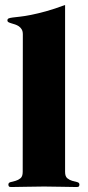

<svg xmlns="http://www.w3.org/2000/svg" viewBox="-20 -750 355 772"><path d="M241.7 -59.1Q241.7 -40.5 250.7 -33.2Q259.8 -25.9 270.5 -22.9Q281.2 -20 290.3 -17.8Q299.3 -15.6 299.3 -7.8Q299.3 -3.9 297.4 -1Q295.4 2 288.6 2Q259.8 2 227.5 1Q195.3 0 157.2 0Q118.7 0 85.9 1Q53.2 2 24.4 2Q17.6 2 15.6 -1Q13.7 -3.9 13.7 -7.8Q13.7 -15.6 22.7 -17.8Q31.7 -20 42.5 -22.9Q53.2 -25.9 62.3 -33.2Q71.3 -40.5 71.3 -59.1L71.8 -611.8Q71.8 -624.5 67.1 -632.1Q62.5 -639.6 55.7 -644.3Q48.8 -648.9 40.8 -651.6Q32.7 -654.3 25.9 -656.2Q19 -658.2 14.4 -660.6Q9.8 -663.1 9.8 -668Q9.8 -673.8 14.9 -676Q20 -678.2 31.5 -679.7Q43 -681.2 61.3 -683.1Q79.6 -685.1 105.2 -690.2Q130.9 -695.3 164.8 -704.6Q198.7 -713.9 241.7 -730Z"/></svg>

Font: XB Zar
Style: Bold
Weight: 700
Designer: Behnam
Foundry: Irmug
Version: Version 8.005 2009